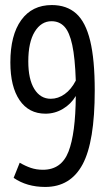

<svg xmlns="http://www.w3.org/2000/svg" viewBox="-20 -730 417 760"><path d="M159 10Q86 10 34 -26L58 -86Q80 -73 102 -65.5Q124 -58 150 -58Q223 -58 251 -129.5Q279 -201 280 -350Q261 -318 229 -299Q197 -280 160 -280Q94 -280 57.5 -333.5Q21 -387 21 -483Q21 -591 64 -650.5Q107 -710 185 -710Q244 -710 281.5 -676.5Q319 -643 337 -568.5Q355 -494 355 -372Q355 -169 307 -79.5Q259 10 159 10ZM92 -487Q92 -416 116 -377.5Q140 -339 181 -339Q210 -339 236 -357.5Q262 -376 280 -411Q277 -501 266 -552Q255 -603 235 -624.5Q215 -646 184 -646Q143 -646 117.5 -604.5Q92 -563 92 -487Z"/></svg>

Font: Georama Condensed
Style: Regular
Weight: 400
Width: 3
Designer: Jean-Baptiste Levee
Foundry: Production Type
Version: Version 1.000